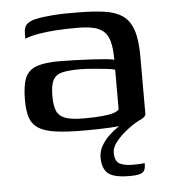

<svg xmlns="http://www.w3.org/2000/svg" viewBox="-46 -446 591 666"><g transform="rotate(-5 249.5 -113.5)"><path d="M237 6Q175 6 136 0.5Q97 -5 76 -19Q55 -33 47.5 -57Q40 -81 40 -117Q40 -168 51.5 -194.5Q63 -221 91.5 -231Q120 -241 168 -241Q193 -241 223.5 -240Q254 -239 282.5 -237.5Q311 -236 332.5 -234Q354 -232 361 -229Q361 -271 354 -295Q347 -319 331.5 -331Q316 -343 293 -347Q270 -351 239 -351Q205 -351 171.5 -349Q138 -347 108.5 -342Q79 -337 60 -329V-348Q60 -371 72.5 -381Q85 -391 103 -394Q123 -399 162 -402Q201 -405 245 -404Q301 -404 340.5 -398.5Q380 -393 404.5 -376Q429 -359 440.5 -325Q452 -291 452 -234V-30Q443 -11 391 -2.5Q339 6 237 6ZM237 -36Q277 -36 302.5 -38.5Q328 -41 342 -45.5Q356 -50 361 -57V-195Q352 -198 329 -200.5Q306 -203 281 -205Q256 -207 239 -207Q202 -207 179 -202Q156 -197 146 -179Q136 -161 136 -123Q136 -92 143 -73Q150 -54 171.5 -45Q193 -36 237 -36ZM379 177Q344 177 323 170Q302 163 293 146.5Q284 130 284 105Q284 83 294.5 64.5Q305 46 320.5 31Q336 16 352.5 5Q369 -6 379 -11H427Q419 -8 403.5 2.5Q388 13 371.5 27.5Q355 42 343 58.5Q331 75 331 91Q331 122 348 130.5Q365 139 392 139Q407 139 415.5 138.5Q424 138 428.5 137.5Q433 137 435 137Q435 151 431.5 160Q428 169 416 173Q404 177 379 177Z"/></g></svg>

Font: Genos Thin Medium
Style: Regular
Weight: 500
Version: Version 1.010